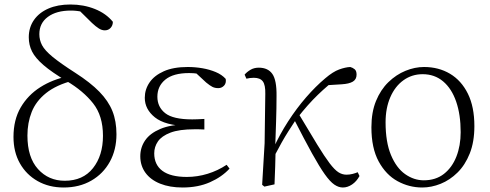

<svg xmlns="http://www.w3.org/2000/svg" viewBox="-20 -820 2181 854"><path d="M263 14Q198 14 147.5 -14.5Q97 -43 68.5 -93.5Q40 -144 40 -211Q40 -287 72 -342Q104 -397 159 -432Q214 -467 284 -481V-487L306 -462Q230 -442 185 -406Q140 -370 121 -322Q102 -274 102 -217Q102 -120 149 -68Q196 -16 268 -16Q349 -16 393.5 -72Q438 -128 438 -216Q438 -305 394 -360.5Q350 -416 277 -459Q210 -499 173.5 -530.5Q137 -562 122.5 -591Q108 -620 108 -654Q108 -698 131 -731Q154 -764 195.5 -782Q237 -800 293 -800Q352 -800 402 -780Q452 -760 482 -723Q482 -707 472 -696Q462 -685 446 -685Q433 -685 419.5 -693.5Q406 -702 389 -718L326 -780L384 -771L389 -750Q369 -762 345 -767.5Q321 -773 295 -773Q231 -773 193 -745Q155 -717 155 -668Q155 -642 167 -619Q179 -596 213.5 -567.5Q248 -539 315 -496Q382 -453 422 -412Q462 -371 480 -326Q498 -281 498 -223Q498 -154 468.5 -100.5Q439 -47 386 -16.5Q333 14 263 14Z M792 14Q735 14 692.5 -3Q650 -20 627 -51.5Q604 -83 604 -125Q604 -164 625.5 -195.5Q647 -227 693 -246.5Q739 -266 812 -267V-259Q714 -262 669 -298Q624 -334 624 -385Q624 -422 645 -453Q666 -484 708.5 -503Q751 -522 815 -522Q848 -522 880 -516.5Q912 -511 939.5 -499.5Q967 -488 984 -469Q987 -450 976.5 -439Q966 -428 951 -428Q936 -428 925 -433.5Q914 -439 897 -453L842 -504L896 -502L900 -485Q875 -490 858 -492.5Q841 -495 821 -495Q751 -495 715.5 -466Q680 -437 680 -390Q680 -344 715 -316.5Q750 -289 835 -289Q846 -289 858.5 -289.5Q871 -290 889 -291V-244Q871 -245 862.5 -245Q854 -245 846 -245Q777 -245 738 -230Q699 -215 682.5 -191Q666 -167 666 -138Q666 -87 702.5 -60Q739 -33 811 -33Q858 -33 903.5 -47Q949 -61 988 -87L1001 -70Q967 -33 914 -9.5Q861 14 792 14Z M1156 10 1146 2 1157 -183 1160 -402Q1161 -442 1149 -458Q1137 -474 1109 -474Q1100 -474 1092 -473Q1084 -472 1076 -470L1068 -488Q1078 -500 1094 -509.5Q1110 -519 1131 -519Q1172 -519 1191.5 -491Q1211 -463 1210 -393Q1210 -339 1208 -279.5Q1206 -220 1204 -161L1206 -158Q1205 -118 1204 -78.5Q1203 -39 1201 0ZM1195 -116 1181 -145H1189L1195 -158Q1224 -222 1261.5 -280Q1299 -338 1341.5 -387Q1384 -436 1427 -472Q1461 -501 1488.5 -511Q1516 -521 1538 -522Q1549 -519 1557.5 -512Q1566 -505 1566 -488Q1566 -467 1549.5 -457Q1533 -447 1499 -445L1418 -440L1485 -476Q1438 -441 1393.5 -398Q1349 -355 1303 -296L1297 -289Q1278 -260 1263 -236.5Q1248 -213 1232.5 -185.5Q1217 -158 1195 -116ZM1505 14Q1486 14 1467 1Q1448 -12 1424.5 -45Q1401 -78 1368 -137.5Q1335 -197 1287 -291L1309 -313Q1359 -229 1391.5 -176Q1424 -123 1446 -94Q1468 -65 1485 -54Q1502 -43 1521 -43Q1535 -43 1548.5 -46.5Q1562 -50 1571 -54L1579 -37Q1566 -13 1546 0.5Q1526 14 1505 14Z M1858 14Q1800 14 1748.5 -14Q1697 -42 1664.5 -101.5Q1632 -161 1632 -254Q1632 -321 1652.5 -371Q1673 -421 1707.5 -454.5Q1742 -488 1783.5 -505Q1825 -522 1866 -522Q1931 -522 1981.5 -492Q2032 -462 2061 -403.5Q2090 -345 2090 -259Q2090 -189 2069.5 -137.5Q2049 -86 2015 -52.5Q1981 -19 1940 -2.5Q1899 14 1858 14ZM1865 -18Q1918 -18 1954.5 -46.5Q1991 -75 2010 -123.5Q2029 -172 2029 -232Q2029 -310 2009 -368Q1989 -426 1951 -458Q1913 -490 1860 -490Q1812 -490 1774.5 -463Q1737 -436 1716 -387.5Q1695 -339 1695 -276Q1695 -188 1719 -130.5Q1743 -73 1782 -45.5Q1821 -18 1865 -18Z"/></svg>

Font: Noto Serif KR
Style: Regular
Weight: 200
Designer: Ryoko NISHIZUKA 西塚涼子 (kana & ideographs); Frank Grießhammer (Latin, Greek & Cyrillic); Wenlong ZHANG 张文龙 (bopomofo); San
Foundry: Adobe
Version: Version 2.001;hotconv 1.1.0;makeotfexe 2.6.0